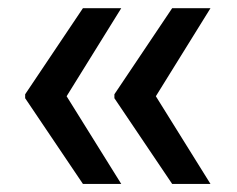

<svg xmlns="http://www.w3.org/2000/svg" viewBox="-20 -535 589 477"><path d="M281.2 -78.1H186L42.5 -291V-300.8L186 -514.6H281.2L145.5 -295.9ZM502.9 -78.1H407.7L264.2 -291V-300.8L407.7 -514.6H502.9L367.2 -295.9Z"/></svg>

Font: Inter Tight Medium
Style: Regular
Weight: 500
Designer: Rasmus Andersson
Foundry: rsms
Version: Version 3.004; ttfautohint (v1.8.4.7-5d5b)